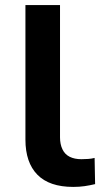

<svg xmlns="http://www.w3.org/2000/svg" viewBox="-20 -725 405 755"><path d="M268 10Q174 10 127 -38Q80 -86 80 -176V-705H216V-185Q216 -158 225.5 -138Q235 -118 254 -108.5Q273 -99 300 -99Q313 -99 327 -100Q341 -101 352 -104L354 -1Q333 4 312.5 7Q292 10 268 10Z"/></svg>

Font: Nunito Sans 10pt SemiExpanded
Style: Bold
Weight: 700
Width: 6
Designer: Vernon Adams
Foundry: Vernon Adams
Version: Version 3.101;gftools[0.9.27]